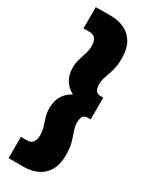

<svg xmlns="http://www.w3.org/2000/svg" viewBox="-242 -788 823 1047"><g transform="rotate(30 169.0 -264.5)"><path d="M23 77H60Q78 77 89 69.5Q100 62 105 48Q110 34 110 16Q110 -9 102.5 -33Q95 -57 87 -82.5Q79 -108 79 -136Q79 -160 85 -183Q91 -206 107 -227Q123 -248 153 -265Q123 -282 107 -303Q91 -324 85 -347Q79 -370 79 -393Q79 -421 87 -446.5Q95 -472 102.5 -496.5Q110 -521 110 -545Q110 -564 105 -577.5Q100 -591 89 -598.5Q78 -606 60 -606H23V-740H120Q165 -740 203 -722.5Q241 -705 263.5 -667Q286 -629 286 -568Q286 -525 277 -493Q268 -461 258.5 -436Q249 -411 249 -387Q249 -371 252.5 -358.5Q256 -346 264.5 -339.5Q273 -333 288 -333H305V-196H288Q273 -196 264.5 -189.5Q256 -183 252.5 -171Q249 -159 249 -142Q249 -119 258.5 -93.5Q268 -68 277 -36.5Q286 -5 286 39Q286 100 263.5 138Q241 176 203 193.5Q165 211 120 211H23Z"/></g></svg>

Font: Georama ExtraCondensed Thin ExtraBold
Style: Regular
Weight: 800
Version: Version 1.001